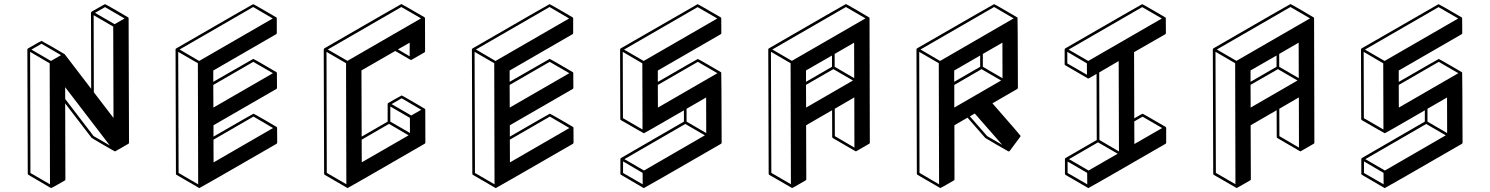

<svg xmlns="http://www.w3.org/2000/svg" viewBox="-20 -854 7364 949"><path d="M233.9 75.2Q231.9 75.2 231.4 74.7H230.5L120.6 10.3Q117.2 8.3 117.2 4.9L115.2 -609.4Q115.7 -612.8 118.7 -614.7Q183.1 -651.9 185.1 -651.9Q186.5 -651.9 242.7 -619.6L298.3 -586.9H298.8L300.3 -585.4L430.7 -415L429.7 -791Q430.2 -794.4 433.1 -796.4Q497.1 -833.5 499 -833.5Q501 -833.5 557.6 -800.8L613.3 -768.1L614.3 -767.1V-766.6Q615.2 -766.6 615.2 -765.6L615.7 -763.7L617.7 -148.9Q617.7 -145 614.3 -143.1L550.3 -106.4L548.3 -106H546.9V-106.4Q545.4 -106.4 489.5 -138.9Q433.6 -171.4 432.6 -172.9L302.2 -342.8L303.2 32.2Q303.2 36.1 300.3 38.1Q236.3 75.2 233.9 75.2ZM546.4 -734.4 595.7 -762.7 499 -818.8 449.7 -790.5ZM541 -271 539.6 -722.7 442.9 -778.8 443.8 -397.9ZM227.1 57.1 225.6 -541 128.9 -597.7 130.4 1ZM231.9 -552.7 281.7 -581.5 185.1 -637.7 135.3 -608.9ZM522.5 -135.3 302.2 -422.9V-364.7L442.4 -181.6Z M966.3 75.2H964.4L852.5 10.3Q849.6 8.3 849.6 4.9L847.7 -609.9Q848.1 -613.3 851.1 -614.7Q1229.5 -833.5 1231.4 -833.5Q1233.4 -833.5 1289.3 -801Q1345.2 -768.6 1345.7 -768.1L1346.7 -767.1V-766.6Q1347.2 -766.6 1347.2 -766.4Q1347.2 -766.1 1347.7 -765.6L1348.1 -763.7V-690.4Q1348.1 -687 1345.2 -685.1L1034.2 -505.4V-449.7Q1230.5 -563 1231.9 -563Q1233.9 -563 1290 -530.3Q1346.2 -497.6 1346.7 -497.1Q1347.2 -497.1 1347.2 -496.6V-496.1H1347.7V-495.6H1348.1L1348.6 -492.7Q1349.1 -492.7 1349.1 -419.9Q1349.1 -416 1345.7 -414.1L1035.2 -234.9V-178.7Q1231 -292 1232.9 -292Q1234.9 -292 1291.5 -259.3L1347.2 -226.6L1348.1 -225.6V-225.1H1348.6L1349.1 -224.1L1349.6 -222.2L1350.1 -148.9Q1349.6 -145.5 1346.7 -143.1Q968.3 75.2 966.3 75.2ZM1035.6 -51.3 1329.6 -221.2 1232.9 -277.8 1035.2 -163.6ZM1034.7 -322.3 1329.1 -492.2 1231.9 -548.3 1034.2 -434.1ZM959.5 57.1 958 -541.5 860.8 -597.7 862.8 1ZM964.4 -552.7 1328.1 -762.7 1231.4 -819.3 867.7 -609.4Z M1698.7 75.2Q1697.8 75.2 1697.3 74.7H1696.3V74.2H1695.3L1585.4 10.3Q1582 8.3 1582 4.4L1580.1 -609.4L1580.6 -609.9Q1580.6 -613.3 1583.5 -615.2Q1961.9 -834 1963.9 -834Q1965.8 -834 2077.6 -769L2078.1 -768.1H2078.6V-767.6H2079.1V-767.1H2079.6L2080.6 -764.6L2081.1 -600.6Q2081.1 -596.7 2077.6 -594.7Q2014.2 -558.1 2013.4 -557.9Q2012.7 -557.6 2010.3 -557.6V-558.1H2009.3L1933.6 -602.1L1766.6 -505.9L1767.6 -178.7L1896 -252.9V-339.8Q1896 -342.3 1897.9 -344.2Q1898.4 -344.7 1931.2 -363.5Q1963.9 -382.3 1965.3 -382.3Q1967.3 -382.3 2023.2 -349.6Q2079.1 -316.9 2079.6 -316.4H2080.1L2080.6 -315.4H2081.1L2081.5 -313.5L2082 -312.5L2082.5 -149.4Q2082.5 -145.5 2079.1 -143.6Q1700.7 75.2 1698.7 75.2ZM2012.7 -283.2 2062 -311.5 1965.3 -368.2 1915.5 -339.4ZM2006.3 -196.8 2005.9 -271.5 1909.2 -327.6V-252.9ZM1768.1 -51.8 1999.5 -185.1 1902.8 -241.7 1767.6 -163.6ZM2004.9 -575.7V-643.1L1946.8 -609.9ZM1691.9 56.6 1690.4 -541.5 1593.8 -597.7 1595.2 0.5ZM1697.3 -553.2 2061 -763.2 1963.9 -819.3 1600.1 -609.4Z M2431.2 75.2H2429.2L2317.4 10.3Q2314.5 8.3 2314.5 4.9L2312.5 -609.9Q2313 -613.3 2315.9 -614.7Q2694.3 -833.5 2696.3 -833.5Q2698.2 -833.5 2754.2 -801Q2810.1 -768.6 2810.5 -768.1L2811.5 -767.1V-766.6Q2812 -766.6 2812 -766.4Q2812 -766.1 2812.5 -765.6L2813 -763.7V-690.4Q2813 -687 2810.1 -685.1L2499 -505.4V-449.7Q2695.3 -563 2696.8 -563Q2698.7 -563 2754.9 -530.3Q2811 -497.6 2811.5 -497.1Q2812 -497.1 2812 -496.6V-496.1H2812.5V-495.6H2813L2813.5 -492.7Q2814 -492.7 2814 -419.9Q2814 -416 2810.5 -414.1L2500 -234.9V-178.7Q2695.8 -292 2697.8 -292Q2699.7 -292 2756.3 -259.3L2812 -226.6L2813 -225.6V-225.1H2813.5L2814 -224.1L2814.5 -222.2L2814.9 -148.9Q2814.5 -145.5 2811.5 -143.1Q2433.1 75.2 2431.2 75.2ZM2500.5 -51.3 2794.4 -221.2 2697.8 -277.8 2500 -163.6ZM2499.5 -322.3 2793.9 -492.2 2696.8 -548.3 2499 -434.1ZM2424.3 57.1 2422.9 -541.5 2325.7 -597.7 2327.6 1ZM2429.2 -552.7 2793 -762.7 2696.3 -819.3 2332.5 -609.4Z M3163.1 75.2H3161.1L3049.8 10.3Q3046.4 8.3 3046.4 4.9V-67.9Q3046.9 -71.3 3049.8 -73.2L3360.4 -252.9V-308.6Q3164.6 -195.3 3162.6 -195.3Q3161.1 -195.3 3048.8 -260.3Q3045.9 -262.2 3045.9 -266.1L3044.9 -609.4Q3045.4 -612.8 3047.9 -614.7Q3426.8 -833.5 3428.2 -833.5Q3430.2 -833.5 3542.5 -768.1H3543Q3543 -767.6 3543.2 -767.3Q3543.5 -767.1 3543.9 -767.1L3544.9 -763.2Q3545.4 -763.2 3545.4 -690.4Q3545.4 -687 3542 -684.6L3231.4 -505.4V-449.2Q3427.2 -562.5 3429.2 -562.5Q3431.2 -562.5 3487.1 -530Q3543 -497.6 3543.5 -497.1H3543.9L3544.9 -495.1Q3545.9 -495.1 3546.9 -148.9Q3546.9 -145 3543.5 -143.1Q3165.5 75.2 3163.1 75.2ZM3231.9 -322.3 3525.9 -492.2 3429.2 -548.3 3231.4 -434.1ZM3155.8 -213.9 3154.8 -541 3058.1 -597.7 3059.1 -270ZM3161.6 -552.7 3525.4 -762.7 3428.2 -818.8 3064.5 -608.9ZM3156.7 57.1 3156.2 0.5 3059.6 -56.2V1ZM3163.1 -11.2 3463.9 -185.1 3367.2 -241.2 3066.4 -67.4ZM3470.7 -196.3 3470.2 -372.1 3373.5 -316.4V-252.9Z M3963.9 -449.7 4092.3 -523.9V-579.6L3963.9 -505.9ZM3964.4 -322.3 4195.8 -456.1 4099.1 -512.2 3963.9 -434.6ZM4202.1 -467.8 4201.7 -643.1 4105.5 -587.4V-523.9ZM3896 75.2 3893.6 74.7Q3893.6 74.2 3893.1 74.2L3782.2 10.3Q3779.3 8.3 3779.3 4.4L3777.3 -609.9Q3777.8 -613.3 3780.8 -615.2Q4159.2 -834 4161.1 -834Q4163.1 -834 4219.2 -801.3L4275.4 -768.1L4276.4 -767.6L4277.8 -764.2L4279.3 -149.4Q4279.3 -145.5 4276.4 -143.6L4211.9 -106.4H4208.5L4096.7 -171.4Q4093.3 -173.3 4093.3 -177.2L4092.8 -309.1L3964.4 -234.9L3965.3 32.2Q3965.3 35.6 3961.9 37.6Q3897.5 75.2 3896 75.2ZM3889.2 56.6 3887.7 -541.5 3790.5 -598.1 3792.5 0.5ZM3894 -553.2 4257.8 -763.2 4161.1 -819.3 3797.4 -609.4ZM4203.1 -124.5 4202.6 -372.6 4106 -316.4 4106.4 -181.2Z M4628.4 75.2H4626.5Q4626.5 74.7 4625.7 74.5Q4625 74.2 4515.1 10.3Q4511.7 8.3 4511.7 4.4L4509.8 -609.9Q4510.3 -613.3 4513.2 -615.2Q4891.6 -833.5 4893.6 -833.5Q4895.5 -833.5 4951.4 -801Q5007.3 -768.6 5007.8 -768.1H5008.3L5009.3 -766.1Q5010.3 -766.1 5011.2 -419.9Q5011.2 -416 5007.8 -414.1L4885.3 -343.3Q5023.9 -185.1 5024.4 -182.6Q5024.4 -180.2 5022.9 -178.2L4970.7 -107.9H4970.2Q4970.2 -106.9 4969.2 -106.4Q4968.3 -106 4966.8 -106V-105.5Q4964.8 -106 4963.4 -106.2Q4961.9 -106.4 4906.5 -138.7Q4851.1 -170.9 4850.1 -171.9L4762.2 -272.5L4697.3 -234.9L4697.8 32.2Q4697.8 36.1 4694.3 38.1Q4630.4 75.2 4628.4 75.2ZM4621.6 57.1 4620.1 -541.5 4523.4 -597.7 4524.9 0.5ZM4626.5 -552.7 4990.2 -763.2 4893.6 -819.3 4529.8 -609.4ZM4933.6 -138.2 4797.9 -293 4773.9 -278.8 4859.4 -181.2ZM4696.3 -449.7 4824.7 -523.9V-579.6L4696.3 -505.4ZM4696.8 -322.3 4928.2 -456.1 4831.5 -512.2 4696.8 -434.1ZM4935.1 -467.3 4934.6 -643.1 4837.9 -587.4V-523.9Z M5360.4 75.2H5358.4L5247.1 10.7Q5243.7 8.8 5243.7 4.9V-67.9Q5244.1 -71.3 5247.1 -73.2L5400.9 -162.1L5399.9 -488.8L5362.3 -466.8Q5361.3 -466.8 5360.8 -466.3H5356.9Q5356.9 -466.8 5356.4 -466.8H5355.5V-467.3L5245.6 -531.2Q5242.2 -533.2 5242.2 -536.6V-609.4Q5242.7 -612.8 5245.1 -614.7Q5624 -833.5 5625.5 -833.5Q5627.4 -833.5 5683.6 -800.8L5739.7 -768.1L5740.2 -767.6H5740.7L5741.2 -766.6Q5741.2 -766.1 5741.7 -766.1V-765.1Q5742.2 -765.1 5742.2 -763.7V-763.2Q5742.7 -763.2 5742.7 -690.4Q5742.7 -686.5 5739.3 -684.6L5585.4 -596.2L5586.4 -269Q5625.5 -292 5627.4 -292Q5628.9 -292 5685.1 -259.3Q5741.2 -226.6 5741.7 -226.6V-226.1L5743.2 -224.6L5743.7 -222.2L5744.1 -221.2V-148.9Q5744.1 -145 5740.7 -143.1Q5362.8 75.2 5360.4 75.2ZM5586.9 -142.1 5724.1 -221.2 5627.4 -277.3 5586.4 -253.9ZM5352.5 -484.4 5352.1 -541 5255.4 -597.7V-540.5ZM5358.9 -552.7 5722.7 -762.7 5625.5 -818.8 5261.7 -608.9ZM5354 57.1 5353.5 0.5 5256.8 -55.7V1ZM5360.4 -11.2 5504.4 -94.2 5407.2 -150.4 5263.7 -67.4ZM5510.7 -105.5 5509.3 -552.2 5413.1 -496.1 5414.1 -162.1Z M6161.1 -449.7 6289.6 -523.9V-579.6L6161.1 -505.9ZM6161.6 -322.3 6393.1 -456.1 6296.4 -512.2 6161.1 -434.6ZM6399.4 -467.8 6398.9 -643.1 6302.7 -587.4V-523.9ZM6093.3 75.2 6090.8 74.7Q6090.8 74.2 6090.3 74.2L5979.5 10.3Q5976.6 8.3 5976.6 4.4L5974.6 -609.9Q5975.1 -613.3 5978 -615.2Q6356.4 -834 6358.4 -834Q6360.4 -834 6416.5 -801.3L6472.7 -768.1L6473.6 -767.6L6475.1 -764.2L6476.6 -149.4Q6476.6 -145.5 6473.6 -143.6L6409.2 -106.4H6405.8L6293.9 -171.4Q6290.5 -173.3 6290.5 -177.2L6290 -309.1L6161.6 -234.9L6162.6 32.2Q6162.6 35.6 6159.2 37.6Q6094.7 75.2 6093.3 75.2ZM6086.4 56.6 6085 -541.5 5987.8 -598.1 5989.7 0.5ZM6091.3 -553.2 6455.1 -763.2 6358.4 -819.3 5994.6 -609.4ZM6400.4 -124.5 6399.9 -372.6 6303.2 -316.4 6303.7 -181.2Z M6825.2 75.2H6823.2L6711.9 10.3Q6708.5 8.3 6708.5 4.9V-67.9Q6709 -71.3 6711.9 -73.2L7022.5 -252.9V-308.6Q6826.7 -195.3 6824.7 -195.3Q6823.2 -195.3 6710.9 -260.3Q6708 -262.2 6708 -266.1L6707 -609.4Q6707.5 -612.8 6710 -614.7Q7088.9 -833.5 7090.3 -833.5Q7092.3 -833.5 7204.6 -768.1H7205.1Q7205.1 -767.6 7205.3 -767.3Q7205.6 -767.1 7206.1 -767.1L7207 -763.2Q7207.5 -763.2 7207.5 -690.4Q7207.5 -687 7204.1 -684.6L6893.6 -505.4V-449.2Q7089.4 -562.5 7091.3 -562.5Q7093.3 -562.5 7149.2 -530Q7205.1 -497.6 7205.6 -497.1H7206.1L7207 -495.1Q7208 -495.1 7209 -148.9Q7209 -145 7205.6 -143.1Q6827.6 75.2 6825.2 75.2ZM6894 -322.3 7188 -492.2 7091.3 -548.3 6893.6 -434.1ZM6817.9 -213.9 6816.9 -541 6720.2 -597.7 6721.2 -270ZM6823.7 -552.7 7187.5 -762.7 7090.3 -818.8 6726.6 -608.9ZM6818.8 57.1 6818.4 0.5 6721.7 -56.2V1ZM6825.2 -11.2 7126 -185.1 7029.3 -241.2 6728.5 -67.4ZM7132.8 -196.3 7132.3 -372.1 7035.6 -316.4V-252.9Z"/></svg>

Font: 3D Isometric
Style: Bold
Weight: 700
Designer: GGBotNet
Foundry: GGBotNet
Version: 1.14